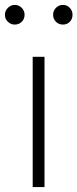

<svg xmlns="http://www.w3.org/2000/svg" viewBox="-31 -761 315 781"><path d="M102 0V-530H150V0ZM29 -661Q13 -661 1 -672.5Q-11 -684 -11 -701Q-11 -717 1 -729Q13 -741 29 -741Q46 -741 57.5 -729Q69 -717 69 -701Q69 -684 57.5 -672.5Q46 -661 29 -661ZM225 -661Q208 -661 196.5 -672.5Q185 -684 185 -701Q185 -717 196.5 -729Q208 -741 225 -741Q242 -741 253 -729Q264 -717 264 -701Q264 -684 253 -672.5Q242 -661 225 -661Z"/></svg>

Font: Noto Sans TC Thin ExtraLight
Style: Regular
Weight: 250
Version: Version 2.004-H2;hotconv 1.0.118;makeotfexe 2.5.65603